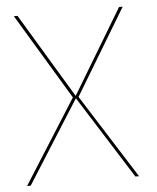

<svg xmlns="http://www.w3.org/2000/svg" viewBox="-50 -718 624 761"><g transform="rotate(-5 262.0 -337.5)"><path d="M27 0H41.5L250 -329.5L458 0H472.5L261 -334L466.5 -675H452L250 -339L48 -675H33.5L238.5 -334Z"/></g></svg>

Font: Anybody Thin
Style: Regular
Weight: 100
Designer: Tyler Finck
Foundry: Etcetera Type Company
Version: Version 1.114;gftools[0.9.25]